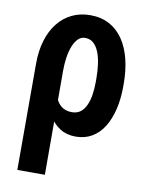

<svg xmlns="http://www.w3.org/2000/svg" viewBox="-84 -599 664 862"><g transform="rotate(10 248.5 -167.5)"><path d="M55.2 203.1V-282.2Q55.2 -340.3 69.6 -387.5Q84 -434.6 110.4 -468Q136.7 -501.5 174.3 -519.8Q211.9 -538.1 257.8 -538.1Q307.6 -538.1 345.2 -517.8Q382.8 -497.6 408.2 -460Q433.6 -422.4 446 -371.6Q458.5 -320.8 458.5 -259.3V-249Q458.5 -192.4 447.3 -145Q436 -97.7 414.6 -62.7Q393.1 -27.8 360.8 -8.8Q328.6 10.3 286.6 10.3Q245.6 10.3 215.6 -8.5Q185.5 -27.3 165.5 -61Q145.5 -94.7 133.3 -140.9Q121.1 -187 115.2 -242.2Q117.2 -241.7 127.9 -235.6Q138.7 -229.5 149.4 -223.6Q160.2 -217.8 160.6 -217.8Q163.6 -182.6 173.1 -154.5Q182.6 -126.5 201.7 -110.6Q220.7 -94.7 251 -94.7Q273.9 -94.7 289.6 -106.4Q305.2 -118.2 314.9 -139.2Q324.7 -160.2 329.1 -188.2Q333.5 -216.3 333.5 -249V-259.3Q333.5 -295.4 329.3 -326.7Q325.2 -357.9 315.7 -381.8Q306.2 -405.8 290.8 -419.7Q275.4 -433.6 252.4 -433.6Q233.9 -433.6 220.5 -420.2Q207 -406.7 198 -384Q189 -361.3 184.6 -332.3Q180.2 -303.2 180.2 -272.5L180.7 203.1Z"/></g></svg>

Font: Roboto Condensed SemiBold
Style: Regular
Weight: 600
Designer: Christian Robertson
Foundry: Google
Version: Version 3.008; 2023